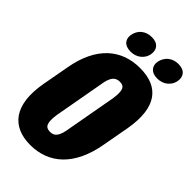

<svg xmlns="http://www.w3.org/2000/svg" viewBox="-272 -969 1059 1059"><g transform="rotate(45 258.0 -439.0)"><path d="M191.9 8.8C336.9 8.8 443.8 -85.4 477.5 -280.3L506.3 -438C540 -632.8 466.8 -720.2 320.3 -720.2C177.2 -720.2 67.9 -632.8 34.2 -438L5.4 -280.3C-29.3 -85.4 47.9 8.8 191.9 8.8ZM217.8 -119.6C180.7 -119.6 168.5 -142.1 178.7 -212.9L230 -497.6C239.3 -564.5 258.3 -587.9 295.4 -587.9C332 -587.9 341.8 -564.5 332.5 -497.6L281.2 -212.9C271 -142.1 253.4 -119.6 217.8 -119.6ZM426.8 -745.6C477.1 -745.6 509.8 -777.8 517.1 -813.5C525.4 -855 504.4 -885.7 454.1 -885.7C405.3 -885.7 372.6 -855 364.3 -813.5C356.9 -777.8 377.4 -745.6 426.8 -745.6ZM219.2 -746.6C268.1 -746.6 301.3 -778.3 308.6 -814.9C316.4 -856.4 295.4 -886.7 246.6 -886.7C195.3 -886.7 163.6 -856 155.8 -814.9C148.4 -777.8 168 -746.6 219.2 -746.6Z"/></g></svg>

Font: Roboto Flex Super Cond Black
Style: Italic
Weight: 900
Width: 3
Italic angle: -10°
Designer: Berlow after Robertson
Foundry: Google
Version: Version 3.200;Glyphs 3.3 (3311)